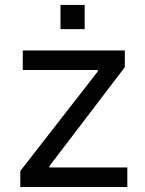

<svg xmlns="http://www.w3.org/2000/svg" viewBox="-20 -747 581 767"><path d="M221.6 -727.3H318.2V-630.7H221.6ZM61.1 0V-63.9L370.7 -461.6V-467.3H71V-545.5H478.7V-478.7L177.6 -83.8V-78.1H488.6V0Z"/></svg>

Font: TID UI
Style: Regular
Weight: 400
Designer: The TID Project Authors
Foundry: Bakken & Bæck
Version: Version 1.001;hotconv 1.0.109;makeotfexe 2.5.65596